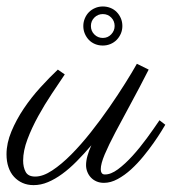

<svg xmlns="http://www.w3.org/2000/svg" viewBox="-49 -546 520 581"><path d="M227.5 -106.4Q205.1 -80.1 183.1 -57.9Q161.1 -35.6 139.4 -19.8Q117.7 -3.9 96.2 5.1Q74.7 14.2 52.7 14.2Q34.2 14.2 19.3 7.6Q4.4 1 -6.6 -11Q-17.6 -22.9 -23.4 -40.3Q-29.3 -57.6 -29.3 -79.1Q-29.3 -112.8 -14.4 -148.4Q0.5 -184.1 23.2 -217.8Q45.9 -251.5 73.5 -281.7Q101.1 -312 126 -335.4L147 -320.8Q129.4 -294.9 107.7 -262.2Q85.9 -229.5 66.7 -194.6Q47.4 -159.7 34.2 -124.8Q21 -89.8 21 -60.1Q21 -40 28.6 -25.9Q36.1 -11.7 57.6 -11.7Q81.1 -11.7 109.1 -30.3Q137.2 -48.8 166.7 -78.6Q196.3 -108.4 225.8 -145.8Q255.4 -183.1 281.7 -221.2Q308.1 -259.3 329.8 -293.9Q351.6 -328.6 365.2 -353L400.9 -335.4Q372.6 -279.8 346.4 -231.7Q320.3 -183.6 300 -145.3Q279.8 -106.9 267.8 -78.6Q255.9 -50.3 255.9 -33.7Q255.9 -26.9 258.8 -22.5Q261.7 -18.1 268.1 -18.1Q286.1 -17.6 307.9 -33.7Q329.6 -49.8 351.8 -74.2Q374 -98.6 395.3 -127.7Q416.5 -156.7 433.6 -182.1L451.2 -168.5Q448.2 -163.6 439 -148.4Q429.7 -133.3 416 -113.8Q402.3 -94.2 384.8 -72.8Q367.2 -51.3 347.7 -33.4Q328.1 -15.6 307.1 -4.2Q286.1 7.3 265.6 7.3Q252.9 7.3 242.9 2.9Q232.9 -1.5 226.1 -8.8Q219.2 -16.1 215.3 -25.9Q211.4 -35.6 211.4 -46.4Q211.4 -59.1 215.6 -74.2Q219.7 -89.4 227.5 -106.4ZM321.3 -467.3Q321.3 -455.1 316.7 -444.3Q312 -433.6 304.2 -425.5Q296.4 -417.5 285.4 -412.8Q274.4 -408.2 262.2 -408.2Q249.5 -408.2 238.8 -412.6Q228 -417 220.2 -425Q212.4 -433.1 207.8 -443.8Q203.1 -454.6 203.1 -467.3Q203.1 -479.5 207.8 -490.5Q212.4 -501.5 220.2 -509.3Q228 -517.1 238.8 -521.7Q249.5 -526.4 262.2 -526.4Q274.4 -526.4 285.4 -522Q296.4 -517.6 304.2 -509.5Q312 -501.5 316.7 -490.7Q321.3 -480 321.3 -467.3ZM297.9 -467.3Q297.9 -482.4 287.6 -492.9Q277.3 -503.4 262.2 -503.4Q247.1 -503.4 236.6 -492.9Q226.1 -482.4 226.1 -467.3Q226.1 -452.1 236.6 -441.7Q247.1 -431.2 262.2 -431.2Q277.3 -431.2 287.6 -442.1Q297.9 -453.1 297.9 -467.3Z"/></svg>

Font: Parisienne
Style: Regular
Weight: 400
Designer: Astigmatic (AOETI)
Foundry: Astigmatic (AOETI)
Version: Version 1.000